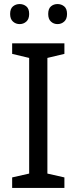

<svg xmlns="http://www.w3.org/2000/svg" viewBox="-20 -928 379 948"><path d="M298 0H40V-52L124 -71V-642L40 -662V-714H298V-662L214 -642V-71L298 -52ZM30 -859Q30 -885 44 -896.5Q58 -908 77 -908Q96 -908 110 -896.5Q124 -885 124 -859Q124 -834 110 -821.5Q96 -809 77 -809Q58 -809 44 -821.5Q30 -834 30 -859ZM218 -859Q218 -885 231.5 -896.5Q245 -908 264 -908Q283 -908 297 -896.5Q311 -885 311 -859Q311 -834 297 -821.5Q283 -809 264 -809Q245 -809 231.5 -821.5Q218 -834 218 -859Z"/></svg>

Font: Noto Kufi Arabic
Style: Regular
Weight: 400
Designer: Monotype Design Team, David Williams, Khaled Hosny
Foundry: Google LLC
Version: Version 2.109; ttfautohint (v1.8.4.7-5d5b)